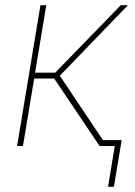

<svg xmlns="http://www.w3.org/2000/svg" viewBox="-20 -559 518 735"><path d="M45.4 0 134.8 -539.1H157.2L114.3 -280.8H191.4L442.4 -539.1H469.7L209 -269L389.2 0H361.3L187.5 -258.3H110.8L67.9 0ZM393.6 156.2 419.4 0H366.7L370.6 -22.5H445.8L416 156.2Z"/></svg>

Font: Inter 18pt Thin
Style: Italic
Weight: 250
Italic angle: -9.3988°
Version: Version 4.001;git-66647c0bb